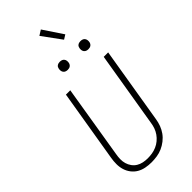

<svg xmlns="http://www.w3.org/2000/svg" viewBox="-358 -1240 1315 1315"><g transform="rotate(-45 300.0 -582.0)"><path d="M249 8Q220 8 192 2.5Q164 -3 141 -16.5Q118 -30 101.5 -51.5Q85 -73 77 -99Q69 -125 69 -153.5Q69 -182 74 -211L161 -735H203L116 -204Q112 -182 111.5 -159.5Q111 -137 117 -116.5Q123 -96 135.5 -78.5Q148 -61 166 -50Q184 -39 205.5 -34.5Q227 -30 249 -30Q271 -30 292.5 -33.5Q314 -37 335 -46Q356 -55 374 -70Q392 -85 405 -103.5Q418 -122 425.5 -143Q433 -164 436 -186L527 -735H570L478 -179Q474 -153 464.5 -127.5Q455 -102 439 -79.5Q423 -57 400.5 -39.5Q378 -22 353 -11Q328 0 301 4Q274 8 249 8ZM490 -846Q481 -846 472.5 -849Q464 -852 458.5 -859Q453 -866 451.5 -875.5Q450 -885 452 -895Q453 -901 456 -907Q459 -913 465 -917Q471 -921 477.5 -922.5Q484 -924 490 -924Q500 -924 508.5 -921Q517 -918 522.5 -911Q528 -904 529.5 -894.5Q531 -885 529 -875Q528 -869 524.5 -863Q521 -857 515.5 -853Q510 -849 503.5 -847.5Q497 -846 490 -846ZM290 -846Q281 -846 272.5 -849Q264 -852 258.5 -859Q253 -866 251.5 -875.5Q250 -885 252 -895Q253 -901 256 -907Q259 -913 265 -917Q271 -921 277.5 -922.5Q284 -924 290 -924Q300 -924 308.5 -921Q317 -918 322.5 -911Q328 -904 329.5 -894.5Q331 -885 329 -875Q328 -869 324.5 -863Q321 -857 315.5 -853Q310 -849 303.5 -847.5Q297 -846 290 -846ZM418 -1010 317 -1148 355 -1172 450 -1030Z"/></g></svg>

Font: Iosevka Curly XLtExObl
Style: Regular
Weight: 200
Width: 7
Italic angle: -9°
Monospace: yes
Designer: Belleve Invis
Foundry: Belleve Invis
Version: Version 11.0.1; ttfautohint (v1.8.3)